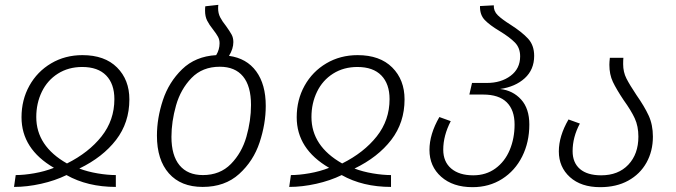

<svg xmlns="http://www.w3.org/2000/svg" viewBox="-20 -762 2796 794"><path d="M515 -351Q515 -255 460 -183.5Q405 -112 308 -65Q342 -52 383.5 -45Q425 -38 459 -38V11Q342 11 255 -38Q208 -15 150 -2Q92 11 38 11L45 -38Q79 -38 122 -45.5Q165 -53 203 -68Q69 -146 69 -277Q69 -349 101.5 -407.5Q134 -466 191.5 -500Q249 -534 321 -534Q413 -534 464 -483Q515 -432 515 -351ZM257 -86Q347 -131 400 -198Q453 -265 453 -352Q453 -415 419 -450Q385 -485 320 -485Q263 -485 219.5 -457.5Q176 -430 153 -382.5Q130 -335 130 -278Q130 -158 257 -86Z M1079 -324Q1079 -250 1053.5 -173Q1028 -96 969 -42.5Q910 11 818 11Q728 11 678.5 -45Q629 -101 629 -201Q629 -273 653.5 -347.5Q678 -422 733 -475.5Q788 -529 874 -534Q888 -557 888 -583Q888 -598 881.5 -610Q875 -622 861 -640Q845 -660 836.5 -677Q828 -694 828 -718Q828 -730 829 -736L883 -742Q882 -737 882 -728Q882 -707 890.5 -690.5Q899 -674 915 -654Q930 -633 937.5 -619.5Q945 -606 945 -588Q945 -560 927 -531Q1000 -521 1039.5 -467Q1079 -413 1079 -324ZM1018 -328Q1018 -406 985 -446Q952 -486 889 -486Q817 -486 772 -439.5Q727 -393 708 -326Q689 -259 689 -196Q689 -119 722.5 -78.5Q756 -38 819 -38Q890 -38 935 -84Q980 -130 999 -196.5Q1018 -263 1018 -328Z M1653 -351Q1653 -255 1598 -183.5Q1543 -112 1446 -65Q1480 -52 1521.5 -45Q1563 -38 1597 -38V11Q1480 11 1393 -38Q1346 -15 1288 -2Q1230 11 1176 11L1183 -38Q1217 -38 1260 -45.5Q1303 -53 1341 -68Q1207 -146 1207 -277Q1207 -349 1239.5 -407.5Q1272 -466 1329.5 -500Q1387 -534 1459 -534Q1551 -534 1602 -483Q1653 -432 1653 -351ZM1395 -86Q1485 -131 1538 -198Q1591 -265 1591 -352Q1591 -415 1557 -450Q1523 -485 1458 -485Q1401 -485 1357.5 -457.5Q1314 -430 1291 -382.5Q1268 -335 1268 -278Q1268 -158 1395 -86Z M2169 -247Q2169 -174 2139.5 -115Q2110 -56 2056.5 -22Q2003 12 1934 12Q1853 12 1804.5 -31Q1756 -74 1756 -142Q1756 -207 1797 -278L1844 -261Q1813 -201 1813 -143Q1813 -93 1846 -65Q1879 -37 1937 -37Q1990 -37 2029 -65.5Q2068 -94 2088 -142Q2108 -190 2108 -247Q2108 -307 2075.5 -339Q2043 -371 1978 -371H1921L1932 -419H1994Q2052 -419 2091.5 -448.5Q2131 -478 2131 -529Q2131 -564 2109.5 -586Q2088 -608 2047 -633Q2005 -658 1984.5 -679.5Q1964 -701 1965 -737L2022 -740Q2021 -716 2038.5 -699Q2056 -682 2091 -660Q2138 -630 2163.5 -602.5Q2189 -575 2189 -531Q2189 -474 2150 -438.5Q2111 -403 2048 -394Q2101 -388 2135 -350.5Q2169 -313 2169 -247Z M2612 -369Q2645 -322 2662.5 -284Q2680 -246 2680 -197Q2680 -137 2653.5 -89.5Q2627 -42 2578 -15Q2529 12 2462 12Q2383 12 2337 -29.5Q2291 -71 2291 -136Q2291 -199 2331 -268L2378 -251Q2348 -195 2348 -137Q2348 -89 2378.5 -63Q2409 -37 2466 -37Q2537 -37 2578.5 -81Q2620 -125 2620 -197Q2620 -240 2605 -272.5Q2590 -305 2559 -348Q2529 -393 2514.5 -423.5Q2500 -454 2500 -494Q2500 -505 2502 -523H2558Q2557 -514 2557 -497Q2557 -464 2570.5 -437.5Q2584 -411 2612 -369Z"/></svg>

Font: FiraGO Light
Style: Italic
Weight: 300
Italic angle: -8°
Designer: bBox Type GmbH
Foundry: bBox Type GmbH
Version: Version 1.001